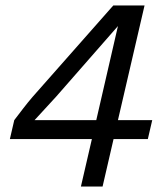

<svg xmlns="http://www.w3.org/2000/svg" viewBox="-20 -680 605 700"><path d="M275 0 315 -173H16L32 -242Q48 -263 64.5 -284.5Q81 -306 99 -327L393 -660H507L410 -242H535L519 -173H394L354 0ZM106 -242H331L410 -585L185 -328Q165 -306 145.5 -285Q126 -264 106 -242Z"/></svg>

Font: Work Sans
Style: Italic
Weight: 400
Italic angle: -13°
Designer: Wei Huang
Foundry: Wei Huang
Version: Version 2.012